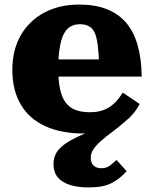

<svg xmlns="http://www.w3.org/2000/svg" viewBox="-20 -572 670 840"><path d="M481 -37 468 -8Q442 2 411.5 7Q381 12 345 12Q248 12 178 -20Q108 -52 71 -114.5Q34 -177 34 -267Q34 -353 70.5 -417Q107 -481 173 -516.5Q239 -552 326 -552Q396 -552 447 -532Q498 -512 531.5 -473Q565 -434 582 -374.5Q599 -315 600 -237H141V-312H433L414 -282Q412 -339 407.5 -375Q403 -411 393.5 -430.5Q384 -450 368 -458Q352 -466 330 -466Q307 -466 289.5 -456.5Q272 -447 260 -425Q248 -403 241.5 -364.5Q235 -326 235 -268Q235 -217 243 -181Q251 -145 267.5 -123Q284 -101 310.5 -91Q337 -81 373 -81Q410 -81 436.5 -92Q463 -103 482.5 -122.5Q502 -142 517 -167L591 -117Q579 -94 563.5 -75.5Q548 -57 527 -40Q497 -14 470 6Q443 26 422 44.5Q401 63 389 80.5Q377 98 377 119Q377 141 389.5 152.5Q402 164 423 164Q447 164 463 151Q479 138 490 128L534 177Q506 209 469 228.5Q432 248 369 248Q321 248 286 237Q251 226 232.5 203.5Q214 181 214 146Q214 116 228.5 93.5Q243 71 274.5 51Q306 31 357 10Q408 -11 481 -37Z"/></svg>

Font: Roboto Serif ExtraBold
Style: Regular
Weight: 800
Designer: Greg Gazdowicz
Foundry: Commercial Type
Version: Version 1.008